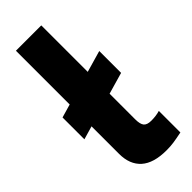

<svg xmlns="http://www.w3.org/2000/svg" viewBox="-276 -882 932 932"><g transform="rotate(-45 189.5 -416.5)"><path d="M244 -377V-201Q244 -168 255 -154.5Q266 -141 295 -141Q328 -141 354 -149V-1Q320 6 296.5 9.5Q273 13 246 13Q157 13 113.5 -26Q70 -65 70 -138V-327L1 -307V-457L70 -477V-846H244V-527L355 -559V-409Z"/></g></svg>

Font: Biryani Black
Style: Regular
Weight: 900
Designer: Dan Reynolds and Mathieu Reguer
Foundry: Dan Reynolds and Mathieu Reguer
Version: Version 1.004; ttfautohint (v1.1) -l 5 -r 5 -G 72 -x 0 -D la